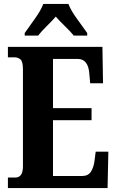

<svg xmlns="http://www.w3.org/2000/svg" viewBox="-20 -951 590 971"><path d="M20 0H524L528 -184H464L458 -138Q454 -105 440 -83Q426 -61 396 -61H248V-343H443V-404H248V-653H373Q427 -653 432 -576L436 -530H501L498 -714H20V-661H55Q71 -661 83.5 -650.5Q96 -640 96 -600V-109Q96 -53 57 -53H20ZM105 -771H173Q188 -791 215.5 -818Q243 -845 262 -867Q281 -845 309 -818Q337 -791 353 -771H421V-784Q401 -813 370 -855Q339 -897 326 -931H199Q186 -897 155.5 -855Q125 -813 105 -784Z"/></svg>

Font: Noto Serif ExtraCondensed Extra
Style: Regular
Weight: 800
Width: 3
Designer: Monotype Design Team
Foundry: Monotype Imaging Inc.
Version: Version 1.002